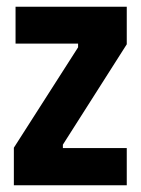

<svg xmlns="http://www.w3.org/2000/svg" viewBox="-20 -548 417 568"><path d="M21 0V-111L211 -408V-419H26V-528H355V-417L166 -120V-110H355V0Z"/></svg>

Font: Bricolage Grotesque 24pt Condensed
Style: Bold
Weight: 700
Width: 3
Designer: Mathieu Triay
Foundry: Atelier Triay
Version: Version 1.001;gftools[0.9.33.dev8+g029e19f]